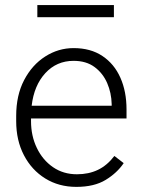

<svg xmlns="http://www.w3.org/2000/svg" viewBox="-20 -728 557 758"><path d="M281.2 9.8Q212.4 9.8 158.7 -23.4Q105 -56.6 74.5 -115.2Q43.9 -173.8 43.9 -249.5V-270.5Q43.9 -352.1 75.4 -412.1Q106.9 -472.2 158.7 -505.1Q210.4 -538.1 270.5 -538.1Q337.9 -538.1 384.5 -506.8Q431.2 -475.6 455.3 -421.1Q479.5 -366.7 479.5 -295.9V-260.3H102.5V-249.5Q102.5 -191.4 125.5 -143.8Q148.4 -96.2 189.2 -68.1Q230 -40 283.7 -40Q330.1 -40 366.5 -57.4Q402.8 -74.7 431.6 -112.3L468.3 -84Q442.4 -45.4 397.2 -17.8Q352.1 9.8 281.2 9.8ZM270.5 -487.8Q203.6 -487.8 158.9 -439.2Q114.3 -390.6 105 -310.5H420.9V-316.9Q419.9 -361.3 403.1 -400.1Q386.2 -439 353.3 -463.4Q320.3 -487.8 270.5 -487.8ZM429.7 -708V-660.2H127.4V-708Z"/></svg>

Font: Vazirmatn RD UI ExtraLight
Style: Regular
Weight: 200
Designer: Saber Rastikerdar
Foundry: Saber Rastikerdar
Version: Version 33.003